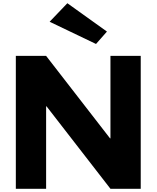

<svg xmlns="http://www.w3.org/2000/svg" viewBox="-20 -1172 972 1192"><path d="M643.9 -976 576.1 -899 288.1 -1037 398.2 -1152ZM266.3 -512H268.8L665.7 0H853.7V-825H665.7V-313H663.2L266.3 -825H78.3V0H266.3Z"/></svg>

Font: Hussar
Style: BdSuprExt
Weight: 700
Foundry: Cannot Into Space Fonts
Version: Version 2.00